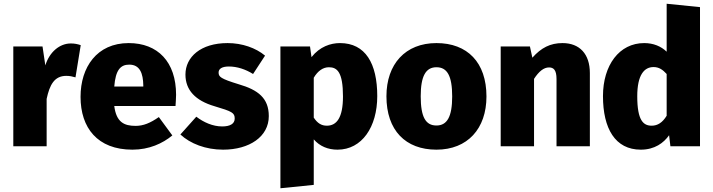

<svg xmlns="http://www.w3.org/2000/svg" viewBox="-20 -781 3809 1025"><path d="M358 -549C298 -549 244 -503 222 -432L207 -533H51V0H229V-253C245 -328 270 -376 334 -376C352 -376 366 -373 383 -368L411 -540C393 -546 378 -549 358 -549Z M920 -275C920 -451 822 -551 667 -551C497 -551 410 -422 410 -264C410 -99 500 18 687 18C776 18 848 -15 900 -58L828 -156C782 -124 745 -109 704 -109C642 -109 601 -129 590 -215H917C918 -233 920 -258 920 -275ZM745 -319H590C597 -407 623 -436 670 -436C727 -436 744 -389 745 -325Z M1195 -551C1052 -551 970 -477 970 -383C970 -300 1023 -244 1125 -214C1219 -186 1233 -179 1233 -148C1233 -120 1208 -106 1166 -106C1116 -106 1067 -128 1028 -158L943 -63C996 -14 1078 18 1171 18C1311 18 1415 -51 1415 -161C1415 -257 1358 -301 1255 -331C1157 -361 1147 -371 1147 -394C1147 -413 1164 -426 1202 -426C1246 -426 1291 -411 1331 -386L1395 -484C1346 -525 1273 -551 1195 -551Z M1795 -551C1745 -551 1687 -532 1643 -476L1635 -533H1477V224L1655 206V-37C1687 0 1731 18 1782 18C1912 18 1994 -103 1994 -268C1994 -442 1931 -551 1795 -551ZM1725 -110C1696 -110 1675 -123 1655 -153V-366C1677 -403 1705 -422 1736 -422C1780 -422 1811 -396 1811 -266C1811 -152 1777 -110 1725 -110Z M2310 -551C2144 -551 2043 -439 2043 -267C2043 -85 2145 18 2310 18C2476 18 2577 -94 2577 -266C2577 -448 2475 -551 2310 -551ZM2310 -422C2367 -422 2394 -377 2394 -266C2394 -158 2367 -111 2310 -111C2253 -111 2226 -155 2226 -267C2226 -375 2253 -422 2310 -422Z M2983 -551C2918 -551 2869 -526 2822 -473L2809 -533H2653V0H2831V-360C2857 -400 2883 -421 2911 -421C2935 -421 2951 -408 2951 -359V0H3129V-391C3129 -493 3074 -551 2983 -551Z M3539 -761V-505C3509 -534 3468 -551 3419 -551C3286 -551 3199 -433 3199 -268C3199 -95 3264 18 3401 18C3475 18 3523 -18 3552 -59L3559 0H3717V-743ZM3459 -110C3415 -110 3382 -137 3382 -267C3382 -381 3419 -423 3469 -423C3498 -423 3518 -409 3539 -386V-163C3517 -127 3491 -110 3459 -110Z"/></svg>

Font: Fira Sans ExtraBold
Style: Regular
Weight: 800
Designer: bBox Type GmbH & Carrois Corporate GbR & Edenspiekermann AG
Foundry: bBox Type GmbH & Carrois Corporate GbR & Edenspiekermann AG
Version: Version 4.300;PS 004.300;hotconv 1.0.88;makeotf.lib2.5.64775